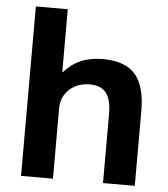

<svg xmlns="http://www.w3.org/2000/svg" viewBox="-52 -777 720 824"><g transform="rotate(5 307.5 -365.0)"><path d="M69.2 0V-730H206.7V-458.9H208.7Q240.8 -495.3 281.5 -512.7Q322.1 -530 376 -530Q471.9 -530 515.9 -479.4Q559.8 -428.8 559.2 -320V0H422.3V-293.2Q423 -357.6 400.5 -387.3Q378 -416.9 329.5 -416.9Q293.7 -416.9 266.2 -402.4Q238.7 -387.9 223.1 -363.1Q207.4 -338.3 206.7 -305.7V0Z"/></g></svg>

Font: M PLUS 2 Thin
Style: Regular
Weight: 100
Designer: Coji Morishita
Foundry: UNDERFOREST DESIGN
Version: Version 1.001